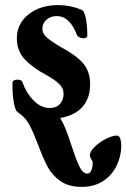

<svg xmlns="http://www.w3.org/2000/svg" viewBox="-20 -453 495 752"><path d="M130 116Q111 66 96 37.5Q81 9 57 -8Q54 -9 44 -19Q36 -33 32 -65.5Q28 -98 29 -131Q29 -135 34.5 -138Q40 -141 48 -141Q65 -141 68 -131Q82 -90 111 -60Q140 -30 175 -30Q201 -30 215 -46Q229 -62 229 -85Q229 -108 211 -125Q193 -142 160 -160Q109 -187 77.5 -220Q46 -253 46 -303Q46 -360 91.5 -396.5Q137 -433 207 -433Q237 -433 265 -426Q293 -419 305 -411Q313 -401 317.5 -374Q322 -347 322 -312Q322 -308 317.5 -305.5Q313 -303 306 -303Q298 -303 290 -307.5Q282 -312 281 -317Q253 -390 202 -390Q178 -390 162 -376Q146 -362 146 -340Q146 -321 164 -305.5Q182 -290 216 -270Q278 -237 305.5 -205Q333 -173 333 -123Q333 -69 303.5 -35Q274 -1 216 9Q228 29 238 54.5Q248 80 261 120Q279 175 292 201Q305 227 322 227Q332 227 337.5 214.5Q343 202 343 185Q343 179 337.5 170.5Q332 162 332 155Q332 141 350.5 122.5Q369 104 394.5 91Q420 78 438 78Q447 78 451 90Q455 102 455 117Q455 158 437 195.5Q419 233 384 256Q349 279 300 279Q249 279 217 256.5Q185 234 167.5 202Q150 170 130 116Z"/></svg>

Font: EB Garamond
Style: Bold
Weight: 700
Designer: Georg Duffner and Octavio Pardo
Foundry: Georg Duffner
Version: Version 1.000; ttfautohint (v1.6)